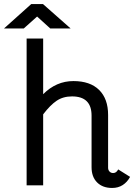

<svg xmlns="http://www.w3.org/2000/svg" viewBox="-55 -921 676 952"><path d="M506 -63Q522 -63 531 -81L590 -44Q576 -18 553.5 -3.5Q531 11 501 11Q454 11 426.5 -16.5Q399 -44 399 -92V-348Q399 -443 302 -443Q258 -443 226 -421.5Q194 -400 159 -354V-2H77V-730H159V-454Q224 -519 309 -519Q392 -519 436.5 -475Q481 -431 481 -351V-89Q481 -78 488 -70.5Q495 -63 506 -63ZM100 -901H158L295 -780H194L129 -839L63 -780H-35Z"/></svg>

Font: Bellota
Style: Bold
Weight: 700
Designer: Kemie Guaida
Foundry: Kemie Guaida
Version: Version 4.001